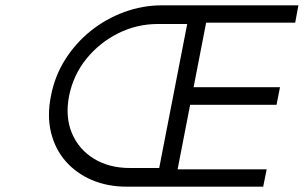

<svg xmlns="http://www.w3.org/2000/svg" viewBox="-20 -700 1139 720"><path d="M455 0Q383 0 324.5 -25Q266 -50 226.5 -95Q187 -140 171.5 -202.5Q156 -265 171 -340Q185 -414 224 -476Q263 -538 319.5 -583.5Q376 -629 445 -654.5Q514 -680 587 -680H1099L1087 -615H753L706 -373H1030L1017 -307H693L646 -65H980L967 0ZM467 -70H577L682 -610H572Q493 -610 423 -575Q353 -540 304 -479.5Q255 -419 239 -340Q224 -262 249.5 -201Q275 -140 332 -105Q389 -70 467 -70Z"/></svg>

Font: Teachers
Style: Italic
Weight: 400
Italic angle: -11°
Designer: Alfredo Marco Pradil, Chank Diesel
Version: Version 1.001